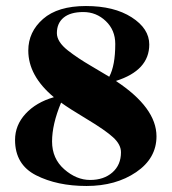

<svg xmlns="http://www.w3.org/2000/svg" viewBox="-20 -606 570 638"><path d="M500 -153Q500 -80 432.5 -34Q365 12 267.5 12Q170 12 100 -23.5Q30 -59 30 -141Q30 -190 65 -228Q100 -266 159 -283Q74 -354 74 -438Q74 -500 123 -543Q172 -586 265.5 -586Q359 -586 417.5 -548.5Q476 -511 476 -458Q476 -372 365 -337Q500 -248 500 -153ZM169 -496Q169 -467 206 -438Q238 -413 282.5 -387Q327 -361 343 -351Q363 -388 363 -460Q363 -506 331.5 -536Q300 -566 257 -566Q214 -566 191.5 -547.5Q169 -529 169 -496ZM382 -100Q382 -126 355.5 -150Q329 -174 269 -210Q209 -246 183 -265Q153 -193 153 -136Q153 -79 193.5 -43.5Q234 -8 279.5 -8Q325 -8 353.5 -33Q382 -58 382 -100Z"/></svg>

Font: Rozha One
Style: Regular
Weight: 400
Designer: Tim Donaldson, Indian Type Foundry
Foundry: Indian Type Foundry
Version: Version 1.301;PS 1.0;hotconv 1.0.78;makeotf.lib2.5.61930; tt